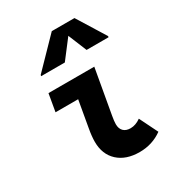

<svg xmlns="http://www.w3.org/2000/svg" viewBox="-196 -939 992 1078"><g transform="rotate(-30 300.0 -400.5)"><path d="M393 17Q305 17 253.8 -30.2Q202.5 -77.5 202.5 -159Q202.5 -175.5 204.5 -196Q206.5 -216.5 211.5 -244L252.5 -477.5L288 -413H94.5L114 -526H411L360 -238Q357 -221 355.5 -208.2Q354 -195.5 354 -185.5Q354 -156.5 370 -140.5Q386 -124.5 415.5 -124.5Q448.5 -124.5 481.5 -148L540 -29.5Q475.5 17 393 17ZM126 -629 127 -636 304 -818H451L564 -636L563 -629H420.5L360 -776.5H392.5L279.5 -629Z"/></g></svg>

Font: Google Sans Code
Style: Italic
Weight: 400
Italic angle: -10°
Monospace: yes
Designer: Google Sans Code Authors
Foundry: Google LLC
Version: Version 6.000